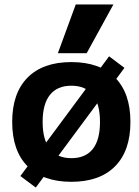

<svg xmlns="http://www.w3.org/2000/svg" viewBox="-20 -810 629 866"><path d="M141.3 36 72 -16 119.3 -80 122 -78 427.3 -490 424.7 -492 472 -556 541.3 -504 494 -440 491.3 -442 186 -30 188.7 -28ZM301.7 10Q173.7 10 104.3 -60Q35 -130 35 -260Q35 -390 104.3 -460Q173.7 -530 301.7 -530Q430 -530 499.1 -460Q568.3 -390 568.3 -260Q568.3 -130 499.1 -60Q430 10 301.7 10ZM301.7 -96.6Q365.7 -96.6 398.4 -137.8Q431 -179 431 -260Q431 -341.3 398.4 -382.4Q365.7 -423.4 301.7 -423.4Q238.6 -423.4 205.5 -382.4Q172.3 -341.3 172.3 -260Q172.3 -179 205.5 -137.8Q238.6 -96.6 301.7 -96.6ZM371 -570H241L321.7 -790H491.6Z"/></svg>

Font: M PLUS 1 Thin
Style: Regular
Weight: 100
Designer: Coji Morishita
Foundry: UNDERFOREST DESIGN
Version: Version 1.001